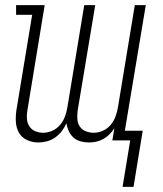

<svg xmlns="http://www.w3.org/2000/svg" viewBox="-20 -550 640 752"><path d="M460 182 490 0H420L428 -48Q420 -35 409 -24Q398 -13 384.5 -5.5Q371 2 356.5 5Q342 8 328 8Q311 8 295 3.5Q279 -1 267.5 -11.5Q256 -22 249.5 -36.5Q243 -51 240 -67Q233 -51 222 -36.5Q211 -22 196 -11.5Q181 -1 164 3.5Q147 8 130 8Q106 8 85 -2Q64 -12 53.5 -31.5Q43 -51 42 -75Q41 -99 45 -123L106 -492H43V-530H155L87 -116Q84 -100 85.5 -83.5Q87 -67 95.5 -54.5Q104 -42 118.5 -36Q133 -30 149 -30Q167 -30 185 -38Q203 -46 215.5 -61Q228 -76 234.5 -94Q241 -112 244 -130L310 -530H353L284 -116Q282 -100 283 -83.5Q284 -67 292.5 -54.5Q301 -42 316 -36Q331 -30 347 -30Q365 -30 383 -38Q401 -46 413.5 -61Q426 -76 432.5 -94Q439 -112 442 -130L508 -530H551L469 -38H539L503 182Z"/></svg>

Font: Iosevka Slab XLtEx
Style: Italic
Weight: 200
Width: 7
Italic angle: -9°
Monospace: yes
Designer: Belleve Invis
Foundry: Belleve Invis
Version: Version 11.1.0; ttfautohint (v1.8.3)